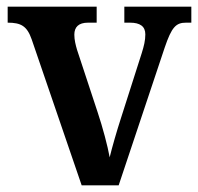

<svg xmlns="http://www.w3.org/2000/svg" viewBox="-20 -556 595 576"><path d="M75 -438 225 0H336L474 -413C495 -475 508 -488 538 -488H554V-536H353V-488H370C400 -488 416 -477 416 -453C416 -435 412 -418 405 -396L343 -202C330 -162 316 -113 309 -84C303 -118 288 -174 273 -219L211 -407C207 -421 203 -436 203 -452C203 -475 216 -488 244 -488H270V-536H3V-488C43 -488 61 -478 75 -438Z"/></svg>

Font: Noto Serif Armenian SemiCondensed SemiBold
Style: Regular
Weight: 600
Width: 4
Designer: Monotype Design Team
Foundry: Monotype Imaging Inc.
Version: Version 2.008